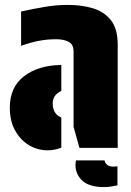

<svg xmlns="http://www.w3.org/2000/svg" viewBox="-20 -603 535 783"><path d="M280 -393Q280 -422 260 -432.5Q240 -443 209 -443Q171 -443 136 -436Q101 -429 66 -416V-556Q111 -566 159.5 -574.5Q208 -583 257 -583Q312 -583 358 -569.5Q404 -556 432 -521Q460 -486 460 -421V0H304L280 -86ZM230 -124V-1Q204 10 174 10Q134 10 99 -10.5Q64 -31 42 -70Q20 -109 20 -164Q20 -248 78.5 -292.5Q137 -337 230 -338V-232Q214 -225 204.5 -212.5Q195 -200 195 -181Q195 -158 205 -143.5Q215 -129 230 -124ZM290 51H406Q414 83 459 75V153Q445 156 431 158Q417 160 404 160Q337 160 309 127Q281 94 290 51Z"/></svg>

Font: Protest Guerrilla
Style: Regular
Weight: 400
Designer: Octavio Pardo
Foundry: Ashler Design
Version: Version 2.005; ttfautohint (v1.8.4.7-5d5b)